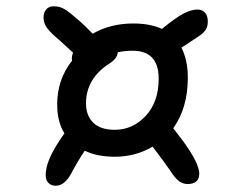

<svg xmlns="http://www.w3.org/2000/svg" viewBox="-20 -637 740 605"><path d="M155.8 -51.8Q137.2 -51.8 128.7 -65.9Q120.1 -80.1 127 -109.9Q136.7 -152.3 183.1 -216.8Q160.2 -252.9 160.2 -308.1Q160.2 -386.2 207 -445.8Q207 -446.8 206.5 -449.5Q206.1 -452.1 206.1 -453.1Q206.1 -459.5 210 -471.2Q201.7 -479 187.3 -491.9Q172.9 -504.9 168 -509.8Q140.6 -532.2 128.9 -547.9Q117.2 -563.5 117.2 -582Q117.2 -597.2 125.5 -607.2Q133.8 -617.2 149.9 -617.2Q168.5 -617.2 184.1 -607.7Q199.7 -598.1 231.9 -569.8Q250 -553.7 272 -530.8Q328.1 -563 399.9 -563Q453.6 -563 490.2 -545.9Q535.2 -582.5 559.1 -594.7Q583 -606.9 602.1 -606.9Q617.7 -606.9 626.2 -596.9Q634.8 -586.9 634.8 -568.8Q634.8 -553.2 627.4 -542.2Q620.1 -531.2 602.1 -520Q553.2 -487.8 551.8 -486.8Q571.8 -447.8 571.8 -392.1Q571.8 -296.9 525.9 -232.9Q557.1 -192.4 560.1 -188Q607.9 -121.1 607.9 -89.8Q607.9 -57.1 570.8 -57.1Q556.6 -57.1 543.9 -66.4Q531.2 -75.7 515.1 -101.1Q499 -125 460.9 -174.8Q406.2 -143.1 342.8 -143.1Q285.6 -143.1 247.1 -162.1Q225.1 -129.9 203.1 -87.9Q182.6 -51.8 155.8 -51.8ZM251 -311Q251 -272.9 273.7 -250.5Q296.4 -228 341.8 -228Q397.9 -228 439 -271.7Q480 -315.4 480 -389.2Q480 -477.1 397.9 -477.1Q373 -477.1 351.1 -472.2Q349.6 -453.6 328.1 -439Q251 -391.1 251 -311Z"/></svg>

Font: Shantell Sans Irregular
Style: Regular
Weight: 400
Designer: Stephen Nixon, Anya Danilova, Shantell Martin
Foundry: Arrow Type
Version: Version 1.006;[9816181b4]